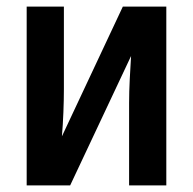

<svg xmlns="http://www.w3.org/2000/svg" viewBox="-20 -563 587 583"><path d="M174 -543V-292Q174 -260 172.5 -222Q171 -184 168 -149L353 -543H485V0H372V-250Q372 -284 374 -323Q376 -362 378 -393L193 0H61V-543Z"/></svg>

Font: Noto Sans Disp Cond SemBd
Style: Regular
Weight: 600
Width: 3
Designer: Monotype Design Team
Foundry: Monotype Imaging Inc.
Version: Version 2.000;GOOG;noto-source:20170915:90ef993387c0; ttfaut